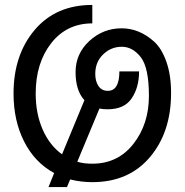

<svg xmlns="http://www.w3.org/2000/svg" viewBox="-20 -730 750 780"><path d="M35 -350Q35 -507 121 -608.5Q207 -710 355 -710V-635Q251 -635 188 -554.5Q125 -474 125 -350Q125 -269 153 -204.5Q181 -140 232 -103L323 -323Q287 -362 287 -437Q287 -512 343 -563.5Q399 -615 474 -615Q546 -615 606 -561Q637 -533 656 -479Q675 -425 675 -352Q675 -193 589 -91.5Q503 10 355 10Q309 10 265 -1L252 30H177L200 -27Q121 -70 78 -155Q35 -240 35 -350ZM417 -286Q399 -286 384 -289L294 -73Q319 -65 355 -65Q459 -65 522 -145.5Q585 -226 585 -340.5Q585 -455 552 -497.5Q519 -540 475 -540Q431 -540 399 -509Q367 -478 367 -430Q367 -400 380 -380.5Q393 -361 418 -361Q465 -361 465 -440H545Q545 -375 515 -330.5Q485 -286 417 -286Z"/></svg>

Font: Cherry Swash
Style: Regular
Weight: 400
Designer: Kasatkina Nataliya
Foundry: Nataliya Kasatkina
Version: Version 1.001